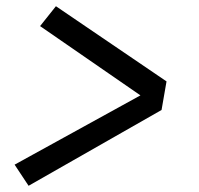

<svg xmlns="http://www.w3.org/2000/svg" viewBox="-20 -648 640 618"><path d="M72 -50 27 -118 432 -341 109 -564 160 -628 516 -386 500 -294Z"/></svg>

Font: Iosevka HT Medium Extended
Style: Italic
Weight: 500
Width: 7
Italic angle: -9°
Monospace: yes
Designer: Belleve Invis
Foundry: Belleve Invis
Version: Version 32.3.0; ttfautohint (v1.8.4)